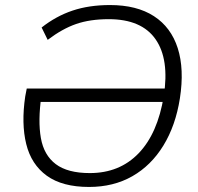

<svg xmlns="http://www.w3.org/2000/svg" viewBox="-20 -733 783 761"><path d="M333 8Q227 8 165.5 -36.5Q104 -81 84 -162Q64 -243 80 -351L86 -382H644L635 -329H124L144 -353Q130 -254 142 -186Q154 -118 201 -82.5Q248 -47 336 -47Q454 -47 529.5 -125.5Q605 -204 629 -352Q652 -498 596.5 -577.5Q541 -657 411 -657Q337 -657 282 -638Q227 -619 169 -575L145 -624Q202 -669 267.5 -691Q333 -713 416 -713Q522 -713 590 -669Q658 -625 684.5 -542Q711 -459 693 -343Q676 -235 627.5 -156Q579 -77 504.5 -34.5Q430 8 333 8Z"/></svg>

Font: Mulish ExtraLight Light
Style: Italic
Weight: 300
Italic angle: -9°
Version: Version 3.603